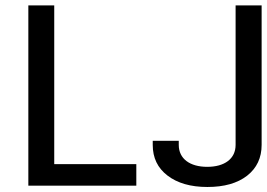

<svg xmlns="http://www.w3.org/2000/svg" viewBox="-20 -707 1016 731"><path d="M769.5 4.9C833.5 4.9 883.8 -9.3 920.9 -38.1C957.5 -66.9 976.1 -106 976.1 -155.3V-686.5H877V-155.3C877 -102.5 835 -71.8 769 -71.8C703.1 -71.8 660.6 -102.5 660.6 -155.3V-170.9H561.5V-155.3C561.5 -106 580.1 -67.4 617.7 -38.6C655.3 -9.8 705.6 4.9 769.5 4.9ZM186.5 -82V-686.5H87.9V0H499V-82Z"/></svg>

Font: Estedad Medium
Style: Regular
Weight: 500
Designer: Amin Abedi
Version: Version 7.3